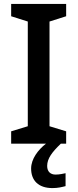

<svg xmlns="http://www.w3.org/2000/svg" viewBox="-20 -734 396 981"><path d="M221 114C221 76 246 43 291 0H318V-63L233 -89V-624L318 -651V-714H37V-651L122 -624V-89L37 -63V0H215C175 31 139 78 139 127C139 188 176 227 248 227C276 227 295 222 315 217V151C303 153 286 158 264 158C238 158 221 143 221 114Z"/></svg>

Font: Noto Sans Balinese Medium
Style: Regular
Weight: 500
Designer: Aditya Bayu, David Williams
Foundry: David Williams
Version: Version 2.005